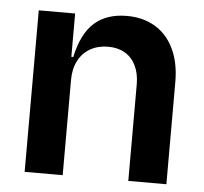

<svg xmlns="http://www.w3.org/2000/svg" viewBox="-45 -600 688 646"><g transform="rotate(5 299.5 -276.5)"><path d="M189.6 -319.6V0H61.1V-545.5H183.9V-399.1H190.3Q207.7 -479.4 249.1 -516Q290.5 -552.6 358.7 -552.6Q413 -552.6 453.7 -528.4Q494.3 -504.3 516.9 -457.9Q539.4 -411.6 539.8 -347.3V0H411.2V-327.4Q410.9 -363.6 397.9 -389.9Q384.9 -416.2 361.2 -430Q337.4 -443.9 304.7 -443.9Q270.6 -443.9 244.3 -429Q218 -414.1 203.7 -386.2Q189.3 -358.3 189.6 -319.6Z"/></g></svg>

Font: Riot Sans
Style: Regular
Weight: 400
Designer: Rasmus Andersson
Foundry: rsms
Version: Version 3.005